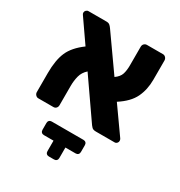

<svg xmlns="http://www.w3.org/2000/svg" viewBox="-191 -703 1022 1090"><g transform="rotate(30 319.5 -157.5)"><path d="M47 0ZM593 -21Q593 -13 587 -6.5Q581 0 572 0H449Q430 0 422 -9.5Q414 -19 413 -20L238 -272Q212 -249 204 -218Q196 -187 196 -152V-27Q196 -15 189 -7.5Q182 0 171 0H72Q62 0 54.5 -8Q47 -16 47 -27V-151Q47 -236 70 -289Q93 -342 157 -389L55 -536Q50 -542 50 -550Q50 -558 56.5 -564.5Q63 -571 71 -571H189Q203 -571 210.5 -565Q218 -559 225 -549L386 -321Q414 -341 421.5 -365Q429 -389 429 -422V-544Q429 -556 436.5 -563.5Q444 -571 455 -571H560Q570 -571 577.5 -563Q585 -555 585 -544V-418Q585 -353 560 -301Q535 -249 468 -206L589 -35Q593 -29 593 -21ZM434 98V143Q434 153 428 159Q422 165 412 165H345V234Q345 244 339 250Q333 256 323 256H289Q279 256 273 250Q267 244 267 234V165H204Q194 165 188 159Q182 153 182 143V98Q182 88 188 82Q194 76 204 76H412Q422 76 428 82Q434 88 434 98Z"/></g></svg>

Font: Hezaedrus
Style: Bold
Weight: 700
Designer: Hubert & Fischer
Foundry: Hubert & Fischer
Version: Version 1.10;September 3, 2019;FontCreator 11.5.0.2425 64-bi